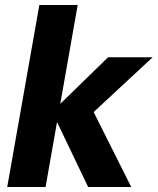

<svg xmlns="http://www.w3.org/2000/svg" viewBox="-20 -751 633 771"><path d="M292 -731H138L9 0H163L209 -261L334 0H507L356 -301L593 -521H414L222 -334Z"/></svg>

Font: Geom Bold
Style: Bold Italic
Weight: 700
Italic angle: -10°
Version: Version 1.102